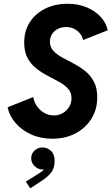

<svg xmlns="http://www.w3.org/2000/svg" viewBox="-20 -748 607 1046"><path d="M265.1 7.8Q200.7 7.8 148.9 -15.9Q97.2 -39.6 64 -78.6Q30.8 -117.7 21.5 -163.6L161.1 -219.2Q165 -192.9 180.7 -170.2Q196.3 -147.5 220.5 -133.3Q244.6 -119.1 273.4 -119.1Q300.3 -119.1 322 -131.8Q343.7 -144.5 356.7 -165.8Q369.6 -187 369.6 -212.4Q369.6 -243.7 351.1 -264.4Q332.5 -285.2 303 -301.5Q273.4 -317.9 240.7 -334.7Q208 -351.6 178.5 -374.5Q148.9 -397.5 130.4 -431.4Q111.8 -465.3 111.8 -516.1Q111.8 -580.1 142.6 -627.4Q173.3 -674.8 226.8 -701.2Q280.3 -727.5 347.2 -727.5Q406.3 -727.5 452.6 -708Q499 -688.5 528.8 -655.8Q558.6 -623 566.9 -583L433.1 -529.8Q429.2 -547.4 417.2 -563.5Q405.3 -579.6 385.7 -590.1Q366.2 -600.6 339.8 -600.6Q314 -600.6 294.2 -590.1Q274.4 -579.6 263.2 -561.8Q252 -543.9 252 -521.5Q252 -491.7 270.5 -471.4Q289.1 -451.2 318.6 -435.1Q348.1 -418.9 380.9 -401.9Q413.6 -384.8 443.1 -361.6Q472.7 -338.4 491.2 -303.7Q509.8 -269 509.8 -217.3Q509.8 -151.9 478 -101.1Q446.3 -50.3 390.9 -21.2Q335.5 7.8 265.1 7.8ZM144.8 278.1 120.9 241.2 178.3 205.6Q186.8 200 199.8 191.9Q212.8 183.9 222.9 171.5Q232.9 159.1 232.4 141.7H243.3Q244.9 152 237.5 163.8Q230.1 175.5 210.9 175.5Q189.4 175.5 169.7 157.9Q150 140.3 150 113.7Q150 89.3 168.1 72.2Q186.2 55.2 211.9 55.2Q237.2 55.2 257.4 73.8Q277.7 92.5 277.7 128.5Q277.7 170 256.4 194.9Q235.2 219.7 207 237.2Z"/></svg>

Font: Reddit Sans
Style: Italic
Weight: 400
Italic angle: -11.25°
Designer: Stephen Hutchings
Version: Version 1.013